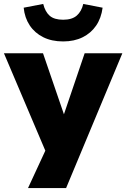

<svg xmlns="http://www.w3.org/2000/svg" viewBox="-28 -773 640 973"><path d="M114 180 221 -51V36L-8 -503H190L299 -185H293L401 -503H592L307 180ZM292 -563Q234 -563 191 -584.5Q148 -606 122.5 -644.5Q97 -683 92 -734L191 -753Q201 -713 224 -693Q247 -673 292 -673Q337 -673 361 -694Q385 -715 394 -753L492 -734Q485 -681 459 -643Q433 -605 390.5 -584Q348 -563 292 -563Z"/></svg>

Font: Nunito Sans 8pt Black
Style: Regular
Weight: 900
Version: Version 3.101;gftools[0.9.27]